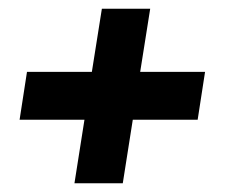

<svg xmlns="http://www.w3.org/2000/svg" viewBox="-20 -498 521 441"><path d="M262 -77H151L174 -223H25L42 -333H191L214 -478H325L302 -333H451L434 -223H285Z"/></svg>

Font: Rambla
Style: Bold Italic
Weight: 700
Italic angle: -12°
Designer: Martin Sommaruga
Foundry: Martin Sommaruga
Version: Version 1.001